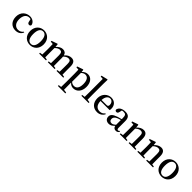

<svg xmlns="http://www.w3.org/2000/svg" viewBox="499 -2877 5201 5201"><g transform="rotate(45 3100.0 -276.0)"><path d="M487 -127C451 -76 399 -49 337 -49C231 -49 156 -130 156 -273C156 -418 223 -502 320 -502C338 -502 355 -500 373 -494L391 -417C398 -376 419 -355 454 -355C482 -355 499 -368 507 -398C492 -481 412 -541 312 -541C169 -541 44 -439 44 -262C44 -90 149 15 298 15C402 15 472 -33 508 -117Z M852 15C990 15 1111 -82 1111 -263C1111 -444 986 -541 852 -541C716 -541 592 -443 592 -263C592 -83 712 15 852 15ZM852 -25C761 -25 709 -105 709 -262C709 -420 761 -502 852 -502C941 -502 995 -420 995 -262C995 -105 941 -25 852 -25Z M2049 -43C2048 -99 2047 -177 2047 -232V-349C2047 -484 1996 -541 1901 -541C1832 -541 1766 -511 1706 -438C1687 -509 1641 -541 1571 -541C1505 -541 1440 -505 1383 -440L1375 -530L1360 -540L1191 -481V-451L1275 -443C1277 -397 1279 -359 1279 -296V-232C1279 -180 1278 -100 1276 -43L1198 -32V0H1459V-32L1387 -43C1386 -99 1385 -179 1385 -232V-399C1435 -448 1479 -472 1525 -472C1585 -472 1610 -439 1610 -343V-232C1610 -177 1609 -99 1608 -43L1530 -32V0H1790V-32L1718 -43C1717 -99 1716 -177 1716 -232V-345C1716 -365 1715 -383 1713 -400C1766 -451 1811 -472 1854 -472C1913 -472 1940 -442 1940 -344V-232C1940 -177 1939 -99 1938 -43L1863 -32V0H2122V-32Z M2368 -429C2420 -475 2458 -484 2490 -484C2574 -484 2630 -412 2630 -261C2630 -104 2566 -44 2482 -44C2442 -44 2406 -57 2368 -91ZM2356 -530 2342 -540 2173 -481V-451L2257 -443C2260 -397 2261 -358 2261 -295V24C2261 85 2260 152 2258 218L2177 230V262H2462V230L2367 217C2366 150 2365 82 2365 23V-57C2411 -2 2463 15 2514 15C2644 15 2744 -93 2744 -266C2744 -439 2652 -541 2532 -541C2472 -541 2414 -517 2363 -461Z M3009 -43C3008 -105 3007 -171 3007 -232V-649L3011 -806L2996 -814L2815 -771V-740L2901 -732V-232C2901 -171 2900 -105 2899 -43L2815 -32V0H3092V-32Z M3282 -306C3290 -443 3355 -502 3420 -502C3488 -502 3535 -445 3535 -371C3535 -329 3524 -306 3478 -306ZM3631 -267C3636 -283 3638 -303 3638 -328C3638 -455 3554 -541 3427 -541C3291 -541 3167 -435 3167 -262C3167 -86 3274 15 3425 15C3522 15 3595 -33 3635 -112L3615 -126C3577 -78 3533 -49 3462 -49C3359 -49 3284 -118 3281 -267Z M4036 -109C3980 -64 3955 -50 3919 -50C3869 -50 3834 -76 3834 -135C3834 -185 3857 -229 3945 -264C3966 -272 4000 -283 4036 -293ZM4225 -66C4208 -46 4197 -38 4179 -38C4156 -38 4141 -54 4141 -104V-350C4141 -487 4086 -541 3964 -541C3841 -541 3760 -488 3743 -402C3747 -373 3766 -358 3796 -358C3827 -358 3848 -378 3856 -420L3873 -494C3895 -500 3914 -502 3932 -502C4007 -502 4036 -473 4036 -366V-325C3994 -315 3950 -302 3916 -292C3770 -242 3728 -193 3728 -119C3728 -33 3790 15 3872 15C3942 15 3981 -15 4039 -74C4049 -20 4085 13 4141 13C4186 13 4218 -3 4242 -48Z M4814 -43C4813 -99 4812 -177 4812 -232V-345C4812 -483 4760 -541 4667 -541C4600 -541 4532 -507 4472 -440L4464 -530L4449 -540L4280 -481V-451L4364 -443C4366 -397 4368 -359 4368 -296V-232C4368 -180 4367 -100 4365 -43L4287 -32V0H4548V-32L4476 -43C4475 -99 4474 -179 4474 -232V-401C4529 -451 4576 -472 4619 -472C4678 -472 4706 -440 4706 -346V-232C4706 -177 4705 -99 4704 -43L4626 -32V0H4887V-32Z M5486 -43C5485 -99 5484 -177 5484 -232V-345C5484 -483 5432 -541 5339 -541C5272 -541 5204 -507 5144 -440L5136 -530L5121 -540L4952 -481V-451L5036 -443C5038 -397 5040 -359 5040 -296V-232C5040 -180 5039 -100 5037 -43L4959 -32V0H5220V-32L5148 -43C5147 -99 5146 -179 5146 -232V-401C5201 -451 5248 -472 5291 -472C5350 -472 5378 -440 5378 -346V-232C5378 -177 5377 -99 5376 -43L5298 -32V0H5559V-32Z M5895 15C6033 15 6154 -82 6154 -263C6154 -444 6029 -541 5895 -541C5759 -541 5635 -443 5635 -263C5635 -83 5755 15 5895 15ZM5895 -25C5804 -25 5752 -105 5752 -262C5752 -420 5804 -502 5895 -502C5984 -502 6038 -420 6038 -262C6038 -105 5984 -25 5895 -25Z"/></g></svg>

Font: Source Han Serif CN SemiBold
Style: Regular
Weight: 600
Designer: Ryoko NISHIZUKA 西塚涼子 (kana & ideographs); Frank Grießhammer (Latin, Greek & Cyrillic); Wenlong ZHANG 张文龙 (bopomofo); San
Foundry: Adobe Systems Incorporated
Version: Version 1.000;PS 1;hotconv 16.6.53;makeotf.lib2.5.65590